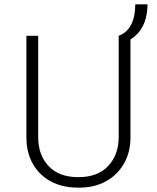

<svg xmlns="http://www.w3.org/2000/svg" viewBox="-20 -850 719 880"><path d="M337 10Q266 10 213 -18.5Q160 -47 130.5 -99Q101 -151 101 -220V-686H155V-222Q155 -139 203 -88.5Q251 -38 339 -38Q428 -38 476 -89.5Q524 -141 524 -222V-686H578V-220Q578 -152 548 -100Q518 -48 465.5 -19Q413 10 343 10ZM524 -647V-686Q562 -700 581 -737Q600 -774 600 -830H656Q656 -784 642 -747Q628 -710 599 -684.5Q570 -659 524 -647Z"/></svg>

Font: Chivo Medium Thin
Style: Regular
Weight: 250
Version: Version 2.002